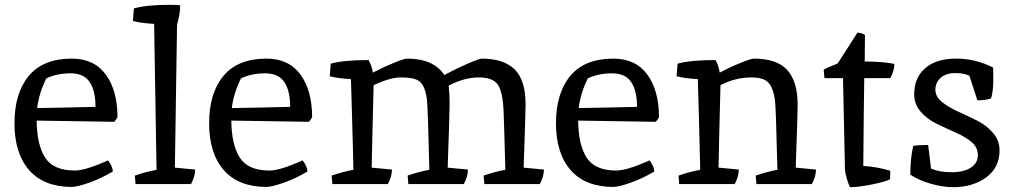

<svg xmlns="http://www.w3.org/2000/svg" viewBox="-20 -763 4213 796"><path d="M290 -56Q334 -56 428 -98Q447 -72 448 -52Q397 -22 348 -5Q299 12 278 12Q162 12 101 -57.5Q40 -127 40 -252Q40 -377 99.5 -448.5Q159 -520 278 -520Q370 -520 418.5 -454Q467 -388 467 -277Q459 -263 454 -258L132 -263Q133 -162 167.5 -109Q202 -56 290 -56ZM172 -438Q142 -378 134 -315Q213 -316 376 -320Q376 -386 352 -422.5Q328 -459 272 -459Q216 -459 172 -438Z M683 -743Q714 -743 727 -741Q727 -706 714 -661Q705 -71 705 -68L789 -60Q789 -32 772 0H542L539 -35Q585 -51 629 -59L619 -664Q564 -667 531 -676L535 -728Q586 -743 683 -743Z M1097 -56Q1141 -56 1235 -98Q1254 -72 1255 -52Q1204 -22 1155 -5Q1106 12 1085 12Q969 12 908 -57.5Q847 -127 847 -252Q847 -377 906.5 -448.5Q966 -520 1085 -520Q1177 -520 1225.5 -454Q1274 -388 1274 -277Q1266 -263 1261 -258L939 -263Q940 -162 974.5 -109Q1009 -56 1097 -56ZM979 -438Q949 -378 941 -315Q1020 -316 1183 -320Q1183 -386 1159 -422.5Q1135 -459 1079 -459Q1023 -459 979 -438Z M1840 -408Q1844 -376 1844 -334Q1844 -292 1836 -68L1920 -60Q1920 -32 1903 0H1673L1670 -35Q1716 -51 1760 -59Q1754 -325 1749.5 -355Q1745 -385 1735 -405.5Q1725 -426 1704 -434Q1683 -442 1640.5 -442Q1598 -442 1529 -410Q1523 -182 1521 -68L1605 -60Q1605 -32 1588 0H1358L1355 -35Q1401 -51 1445 -59Q1444 -131 1440 -262.5Q1436 -394 1435 -435Q1380 -438 1347 -447L1351 -499Q1405 -514 1508 -514Q1522 -489 1526 -462Q1570 -485 1613 -502.5Q1656 -520 1667 -520Q1778 -520 1822 -452Q1868 -477 1917.5 -498.5Q1967 -520 1977 -520Q2068 -520 2113.5 -475.5Q2159 -431 2159 -330Q2159 -300 2151 -68L2235 -60Q2235 -32 2218 0H1988L1985 -35Q2031 -51 2075 -59Q2071 -217 2068 -298Q2065 -379 2045 -410.5Q2025 -442 1965 -442Q1905 -442 1840 -408Z M2535 -56Q2579 -56 2673 -98Q2692 -72 2693 -52Q2642 -22 2593 -5Q2544 12 2523 12Q2407 12 2346 -57.5Q2285 -127 2285 -252Q2285 -377 2344.5 -448.5Q2404 -520 2523 -520Q2615 -520 2663.5 -454Q2712 -388 2712 -277Q2704 -263 2699 -258L2377 -263Q2378 -162 2412.5 -109Q2447 -56 2535 -56ZM2417 -438Q2387 -378 2379 -315Q2458 -316 2621 -320Q2621 -386 2597 -422.5Q2573 -459 2517 -459Q2461 -459 2417 -438Z M3105 -520Q3201 -520 3244 -472.5Q3287 -425 3287 -328Q3287 -300 3279 -68L3363 -60Q3363 -32 3346 0H3116L3113 -35Q3159 -51 3203 -59Q3197 -321 3192.5 -350.5Q3188 -380 3178 -402Q3168 -424 3148 -433Q3128 -442 3095 -442Q3029 -442 2967 -410Q2961 -182 2959 -68L3043 -60Q3043 -32 3026 0H2796L2793 -35Q2839 -51 2883 -59Q2877 -313 2873 -435Q2818 -438 2785 -447L2789 -499Q2843 -514 2946 -514Q2958 -496 2964 -462Q3007 -485 3050.5 -502.5Q3094 -520 3105 -520Z M3483 -62 3475 -439H3398L3395 -474Q3405 -481 3453 -500L3535 -628Q3555 -626 3566 -618L3565 -508Q3640 -508 3688 -498Q3688 -471 3671 -439H3563Q3561 -319 3559 -75Q3615 -72 3671 -55L3670 -20Q3656 -11 3598.5 1Q3541 13 3504 13Q3499 5 3491 -21.5Q3483 -48 3483 -62Z M3840 -64Q3875 -49 3925.5 -49Q3976 -49 4005 -68Q4034 -87 4034 -120Q4034 -153 4007 -175Q3980 -197 3941 -214Q3902 -231 3863 -250Q3824 -269 3797 -300Q3770 -331 3770 -372Q3770 -441 3816 -480.5Q3862 -520 3943.5 -520Q4025 -520 4097 -483Q4098 -473 4098 -429.5Q4098 -386 4089 -355Q4065 -347 4032 -347L3999 -449Q3977 -460 3939.5 -460Q3902 -460 3880 -440.5Q3858 -421 3858 -391.5Q3858 -362 3885.5 -340Q3913 -318 3952 -300.5Q3991 -283 4030 -263.5Q4069 -244 4096.5 -212.5Q4124 -181 4124 -140Q4124 -68 4068.5 -27.5Q4013 13 3932 13Q3888 13 3838 -1.5Q3788 -16 3754 -39Q3754 -106 3766 -158Q3789 -162 3828 -162Z"/></svg>

Font: Inika
Style: Regular
Weight: 400
Designer: Constanza Artigas Preller
Foundry: Constanza Artigas Preller
Version: Version 1.001